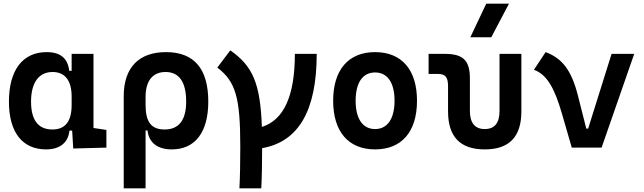

<svg xmlns="http://www.w3.org/2000/svg" viewBox="-20 -815 3556 1060"><path d="M234.4 9.8C307.6 9.8 356.4 -24.9 363.3 -93.8H378.4L384.3 4.9L567.4 0V-97.7L496.1 -108.4V-517.6H375.5V-423.8H362.3C354.5 -493.2 313.5 -527.3 237.8 -527.3C105 -527.3 29.3 -427.7 29.3 -253.9C29.3 -84 104 9.8 234.4 9.8ZM375.5 -235.4C375.5 -147.5 342.3 -100.1 269 -100.1C191.4 -100.1 151.4 -151.9 151.4 -253.9C151.4 -358.4 194.3 -417.5 270 -417.5C338.9 -417.5 375.5 -370.1 375.5 -282.2Z M928.2 9.8C1056.6 9.8 1129.9 -84 1129.9 -253.9C1129.9 -435.5 1051.8 -527.3 896.5 -527.3C745.6 -527.3 663.1 -440.9 663.1 -284.2V224.6H783.7V-94.7H794.4C801.8 -25.4 852.1 9.8 928.2 9.8ZM783.7 -235.8V-279.8C783.7 -368.7 822.8 -417.5 894 -417.5C969.2 -417.5 1007.8 -362.3 1007.8 -253.9C1007.8 -151.9 967.3 -100.1 889.2 -100.1C814.5 -100.1 783.7 -142.1 783.7 -235.8Z M1301.8 224.6H1422.4C1425.8 162.6 1427.2 88.9 1427.2 2.9C1628.9 -32.2 1728.5 -205.1 1728.5 -517.6H1607.9C1607.9 -286.1 1547.4 -152.3 1425.8 -114.3C1417 -356.9 1375 -449.7 1251.5 -537.1L1179.7 -441.9C1281.2 -364.7 1306.6 -276.4 1306.6 -4.9C1306.6 84.5 1305.2 160.6 1301.8 224.6Z M2050.8 9.8C2197.8 9.8 2282.2 -87.9 2282.2 -258.8C2282.2 -429.7 2197.8 -527.3 2050.8 -527.3C1903.8 -527.3 1819.3 -429.7 1819.3 -258.8C1819.3 -87.9 1903.8 9.8 2050.8 9.8ZM2050.8 -102.5C1982.4 -102.5 1943.4 -159.2 1943.4 -258.8C1943.4 -358.9 1982.4 -415 2050.8 -415C2119.1 -415 2158.2 -358.9 2158.2 -258.8C2158.2 -159.2 2119.1 -102.5 2050.8 -102.5Z M2656.2 9.8C2791.5 9.8 2858.4 -59.6 2858.4 -200.2V-517.6H2737.8V-202.6C2737.8 -136.2 2710.9 -102.5 2656.2 -102.5C2602.1 -102.5 2574.2 -136.2 2574.2 -202.6V-380.9C2574.2 -481.4 2537.6 -517.6 2435.5 -517.6H2346.2V-406.7H2398.9C2439 -406.7 2453.6 -388.7 2453.6 -338.4V-200.2C2453.6 -59.6 2521 9.8 2656.2 9.8ZM2576.7 -609.4H2692.4L2790 -794.9H2664.6Z M3136.7 0H3301.3L3481.4 -517.6H3356.4L3227.1 -105H3216.8L3170.4 -288.1C3134.8 -428.2 3083 -493.7 2992.2 -527.3L2927.7 -429.7C3000 -403.8 3042 -326.7 3081.5 -190.4Z"/></svg>

Font: Cascadia Code PL SemiBold
Style: Regular
Weight: 600
Monospace: yes
Designer: Aaron Bell
Foundry: Saja Typeworks
Version: Version 2404.023